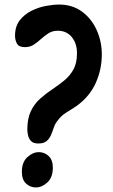

<svg xmlns="http://www.w3.org/2000/svg" viewBox="-20 -822 497 843"><path d="M148 -192Q126 -192 116 -203Q106 -214 103 -228.5Q100 -243 100 -253Q100 -302 115.5 -334Q131 -366 156 -388.5Q181 -411 209 -429.5Q237 -448 262 -468.5Q287 -489 302.5 -517Q318 -545 318 -588Q318 -632 295 -659.5Q272 -687 234 -687Q210 -687 193 -676Q176 -665 160.5 -651Q145 -637 128.5 -626Q112 -615 89 -615Q63 -615 54.5 -630.5Q46 -646 46 -665Q46 -706 66.5 -732.5Q87 -759 118 -774.5Q149 -790 182 -796Q215 -802 239 -802Q298 -802 340 -771Q382 -740 404.5 -690Q427 -640 427 -583Q427 -517 400.5 -458Q374 -399 318 -358Q296 -343 272 -328.5Q248 -314 232 -291Q222 -279 216.5 -262.5Q211 -246 204 -229.5Q197 -213 184.5 -202.5Q172 -192 148 -192ZM137 1Q113 1 94.5 -16Q76 -33 76 -67Q76 -110 100 -132Q124 -154 151 -154Q175 -154 193.5 -137Q212 -120 212 -86Q212 -43 188 -21Q164 1 137 1Z"/></svg>

Font: Fuzzy Bubbles
Style: Bold
Weight: 700
Designer: Robert E. Leuschke
Foundry: Robert E. Leuschke
Version: Version 1.010; ttfautohint (v1.8.3)